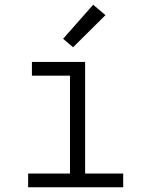

<svg xmlns="http://www.w3.org/2000/svg" viewBox="-20 -792 640 812"><path d="M99 0V-58H276V-472H115V-530H340V-58H501V0ZM289 -592 247 -628 374 -772 426 -728Z"/></svg>

Font: Iosevka Curly Light Extended
Style: Regular
Weight: 300
Width: 7
Monospace: yes
Designer: Belleve Invis
Foundry: Belleve Invis
Version: Version 11.1.0; ttfautohint (v1.8.3)